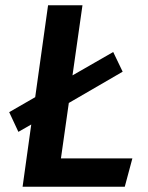

<svg xmlns="http://www.w3.org/2000/svg" viewBox="-20 -711 562 731"><path d="M212 -108 242 -319 447 -438 411 -513 256 -424 294 -691H163L114 -341L15 -284L50 -209L99 -237L66 0H455L484 -108Z"/></svg>

Font: Fira Sans Medium
Style: Italic
Weight: 500
Italic angle: -8°
Designer: bBox Type GmbH & Carrois Corporate GbR & Edenspiekermann AG
Foundry: bBox Type GmbH & Carrois Corporate GbR & Edenspiekermann AG
Version: Version 4.301;PS 004.301;hotconv 1.0.88;makeotf.lib2.5.64775